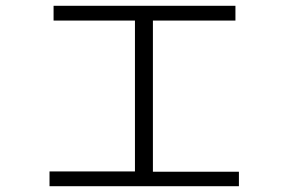

<svg xmlns="http://www.w3.org/2000/svg" viewBox="-20 -643 1040 663"><path d="M151 0V-51H446V-572H165V-623H793V-572H508V-50H805V0Z"/></svg>

Font: Inconsolata UltraExpanded Light
Style: Regular
Weight: 300
Width: 9
Monospace: yes
Designer: Raph Levien, Cyreal, Brenton Simpson
Foundry: Raph Levien, Cyreal, Google
Version: Version 3.001; ttfautohint (v1.8.2.53-6de2)